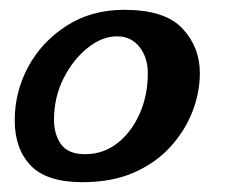

<svg xmlns="http://www.w3.org/2000/svg" viewBox="-20 -371 469 391"><path d="M148 0Q75 0 42.5 -34Q10 -68 10 -126Q10 -184 37.5 -235Q65 -286 115.5 -318.5Q166 -351 233 -351Q316 -351 351.5 -313Q387 -275 387 -222Q387 -183 372 -144Q357 -105 327 -72Q297 -39 252.5 -19.5Q208 0 148 0ZM153 -57Q190 -57 218.5 -79Q247 -101 264 -138.5Q281 -176 281 -222Q281 -254 264 -275.5Q247 -297 218 -297Q188 -297 158.5 -273.5Q129 -250 109.5 -211.5Q90 -173 90 -127Q90 -97 104.5 -77Q119 -57 153 -57Z"/></svg>

Font: Solitreo
Style: Regular
Weight: 400
Designer: Nathan Gross, Bryan Kirschen, Binghamton University
Foundry: Eli Heuer
Version: Version 1.100; ttfautohint (v1.8.4.7-5d5b)